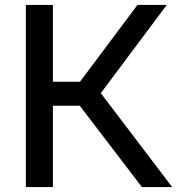

<svg xmlns="http://www.w3.org/2000/svg" viewBox="-20 -760 720 780"><path d="M556.5 0 304 -330.5H195V0H85V-740H195V-428H305L538.5 -740H657.5L389.5 -381.5L679.5 0Z"/></svg>

Font: Encode Sans Semi Expanded Medium
Style: Regular
Weight: 500
Width: 6
Designer: Multiple Designers
Foundry: Impallari Type
Version: Version 2.000